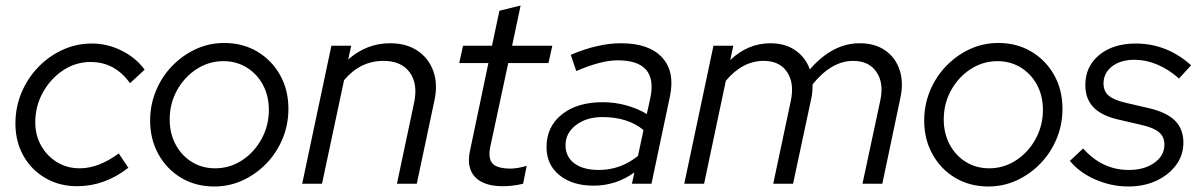

<svg xmlns="http://www.w3.org/2000/svg" viewBox="-20 -667 4355 697"><path d="M260 9Q196 9 145 -20.5Q94 -50 65 -101.5Q36 -153 36 -219Q36 -278 58 -330.5Q80 -383 118.5 -423Q157 -463 207 -486Q257 -509 314 -509Q370 -509 422 -483Q474 -457 505 -414L452 -365Q397 -442 309 -442Q255 -442 209.5 -412Q164 -382 136 -332Q108 -282 108 -222Q108 -176 129.5 -138Q151 -100 187.5 -78Q224 -56 269 -56Q305 -56 340.5 -70Q376 -84 411 -110L446 -58Q360 9 260 9Z M758 10Q691 10 638.5 -21Q586 -52 555.5 -106.5Q525 -161 525 -229Q525 -286 546 -337Q567 -388 604.5 -427Q642 -466 690.5 -488.5Q739 -511 794 -511Q861 -511 913.5 -480Q966 -449 996.5 -395Q1027 -341 1027 -272Q1027 -215 1006 -164Q985 -113 947.5 -74Q910 -35 861.5 -12.5Q813 10 758 10ZM761 -56Q814 -56 858.5 -85Q903 -114 929.5 -162.5Q956 -211 956 -268Q956 -319 934.5 -359Q913 -399 875.5 -422Q838 -445 791 -445Q738 -445 693.5 -416Q649 -387 622.5 -339Q596 -291 596 -233Q596 -183 617.5 -142.5Q639 -102 676.5 -79Q714 -56 761 -56Z M1077 0 1183 -501H1255L1244 -451Q1311 -510 1396 -510Q1455 -510 1495.5 -483Q1536 -456 1553 -409Q1570 -362 1557 -302L1493 0H1421L1483 -293Q1498 -362 1467.5 -404Q1437 -446 1372 -446Q1288 -446 1229 -376L1149 0Z M1806 9Q1736 9 1704.5 -24.5Q1673 -58 1686 -119L1753 -438H1647L1661 -501H1766L1793 -628L1870 -647L1839 -501H1985L1971 -438H1825L1760 -135Q1751 -92 1768 -73.5Q1785 -55 1834 -55Q1858 -55 1892 -65L1879 0Q1863 4 1843.5 6.5Q1824 9 1806 9Z M2135 7Q2058 7 2011 -31Q1964 -69 1964 -133Q1964 -207 2019.5 -251.5Q2075 -296 2168 -296Q2212 -296 2253.5 -284.5Q2295 -273 2328 -253L2341 -312Q2369 -448 2222 -448Q2162 -448 2072 -409L2052 -468Q2104 -490 2149 -500Q2194 -510 2234 -510Q2336 -510 2383.5 -458.5Q2431 -407 2412 -317L2345 0H2274L2283 -41Q2216 7 2135 7ZM2154 -50Q2233 -50 2296 -101L2316 -195Q2259 -242 2167 -242Q2109 -242 2071 -213Q2033 -184 2033 -140Q2033 -98 2065 -74Q2097 -50 2154 -50Z M2464 0 2570 -501H2642L2631 -449Q2695 -510 2777 -510Q2830 -510 2867 -484.5Q2904 -459 2920 -415Q3002 -510 3101 -510Q3156 -510 3193.5 -484Q3231 -458 3246 -412.5Q3261 -367 3248 -309L3183 0H3111L3176 -304Q3189 -366 3161.5 -406Q3134 -446 3077 -446Q2999 -446 2930 -361Q2930 -349 2929 -336Q2928 -323 2925 -309L2859 0H2787L2850 -297Q2865 -363 2838 -404.5Q2811 -446 2752 -446Q2676 -446 2615 -374L2536 0Z M3568 10Q3501 10 3448.5 -21Q3396 -52 3365.5 -106.5Q3335 -161 3335 -229Q3335 -286 3356 -337Q3377 -388 3414.5 -427Q3452 -466 3500.5 -488.5Q3549 -511 3604 -511Q3671 -511 3723.5 -480Q3776 -449 3806.5 -395Q3837 -341 3837 -272Q3837 -215 3816 -164Q3795 -113 3757.5 -74Q3720 -35 3671.5 -12.5Q3623 10 3568 10ZM3571 -56Q3624 -56 3668.5 -85Q3713 -114 3739.5 -162.5Q3766 -211 3766 -268Q3766 -319 3744.5 -359Q3723 -399 3685.5 -422Q3648 -445 3601 -445Q3548 -445 3503.5 -416Q3459 -387 3432.5 -339Q3406 -291 3406 -233Q3406 -183 3427.5 -142.5Q3449 -102 3486.5 -79Q3524 -56 3571 -56Z M4076 10Q4015 10 3957 -15Q3899 -40 3864 -83L3912 -128Q3981 -50 4078 -50Q4134 -50 4170.5 -76Q4207 -102 4207 -142Q4207 -170 4188 -186.5Q4169 -203 4126 -213L4044 -232Q3980 -246 3950 -277Q3920 -308 3920 -358Q3920 -426 3970.5 -467.5Q4021 -509 4103 -509Q4216 -509 4304 -430L4260 -382Q4223 -415 4181.5 -432.5Q4140 -450 4099 -450Q4048 -450 4017 -426Q3986 -402 3986 -364Q3986 -336 4004.5 -320Q4023 -304 4066 -294L4148 -275Q4214 -260 4245 -229.5Q4276 -199 4276 -149Q4276 -104 4249.5 -68Q4223 -32 4178 -11Q4133 10 4076 10Z"/></svg>

Font: Red Hat Display
Style: Italic
Weight: 400
Italic angle: -12°
Designer: Pentagram, MCKL
Foundry: Pentagram, MCKL
Version: Version 1.023; ttfautohint (v1.8.3)